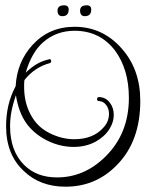

<svg xmlns="http://www.w3.org/2000/svg" viewBox="-20 -645 557 724"><path d="M227 59Q132 59 71 1Q3 -61 3 -169Q3 -253 39 -320Q44 -411 102 -475Q165 -544 261 -544Q367 -544 439 -462Q509 -383 509 -265Q509 -112 421 -23Q342 59 227 59ZM195 24Q298 24 377 -54Q466 -141 466 -276Q466 -383 414 -454Q357 -529 261 -529Q192 -529 142 -485Q99 -447 77 -371Q100 -393 120.5 -404.5Q141 -416 164 -421L166 -422Q173 -422 173 -414Q173 -409 168 -407Q111 -392 72 -343L71 -329V-317Q71 -260 94 -216Q118 -168 165 -144Q212 -120 260 -120Q332 -120 371 -165Q391 -187 391 -216Q391 -235 381 -248Q371 -263 353 -264Q346 -264 346 -271Q346 -279 354 -279Q379 -278 394 -258Q409 -239 409 -211Q409 -185 393 -159Q375 -130 341 -111Q304 -91 258 -91Q205 -91 156 -116Q107 -141 78.5 -181.5Q50 -222 40 -286Q28 -251 23 -223.5Q18 -196 18 -169Q18 -76 71 -23Q118 24 195 24ZM300 -584Q282 -584 282 -605Q282 -625 307 -625Q324 -625 324 -609Q324 -584 300 -584ZM215 -584Q197 -584 197 -605Q197 -625 222 -625Q239 -625 239 -609Q239 -584 215 -584Z"/></svg>

Font: Puppies Play
Style: Regular
Weight: 400
Designer: Robert E. Leuschke
Foundry: Robert E. Leuschke
Version: Version 1.010; ttfautohint (v1.8.3)